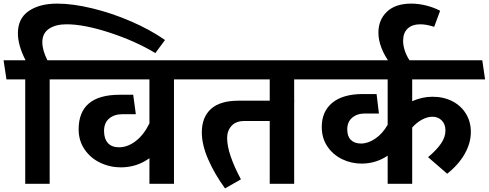

<svg xmlns="http://www.w3.org/2000/svg" viewBox="-42 -1028 2733 1074"><path d="M194.8 -792Q194.8 -747.1 223.1 -690.9H345.2L359.9 -584H235.8V0H99.1V-584H-5.9L-22 -690.9H101.1Q58.1 -773.9 58.1 -841.8Q58.1 -924.8 118.7 -966.3Q179.2 -1007.8 277.8 -1007.8Q364.7 -1007.8 473.9 -981.4Q583 -955.1 690.9 -908.4Q798.8 -861.8 880.9 -804.2L827.1 -731Q716.3 -797.9 572.8 -845Q429.2 -892.1 330.1 -892.1Q269 -892.1 231.9 -866.9Q194.8 -841.8 194.8 -792Z M931.2 0H793.9V-143.1Q724.1 -92.3 634.8 -91.8Q572.8 -91.8 518.3 -117.9Q463.9 -144 430.9 -192.6Q397.9 -241.2 397.9 -304.2Q397.9 -498 627.9 -498H703.1L717.8 -389.2H643.1Q597.2 -389.2 568.6 -365Q540 -340.8 540 -295.9Q540 -252 561.5 -228Q583 -204.1 624 -204.1Q671.9 -204.1 717.3 -239Q762.7 -273.9 793.9 -337.9V-584H328.1L312 -690.9H1040L1054.7 -584H931.2Z M1603.5 -458V0H1466.8V-351.1H1324.7Q1277.8 -351.1 1253.2 -324Q1228.5 -296.9 1228.5 -255.9Q1228.5 -210.9 1249 -151.4Q1269.5 -91.8 1305.7 -24.9L1216.8 25.9Q1156.7 -57.1 1121.8 -138.2Q1086.9 -219.2 1086.9 -287.1Q1086.9 -372.1 1137.9 -418.5Q1189 -464.8 1293 -464.8H1466.8V-584H1008.8L991.7 -690.9H1712.9L1727.5 -584H1603.5V-464.8H1605Z M2591.8 -290Q2591.8 -228 2557.6 -167.5Q2523.4 -106.9 2459.5 -56.2L2352.5 -148.9Q2400.4 -189 2425 -225.1Q2449.7 -261.2 2449.7 -297.9Q2449.7 -333 2429.2 -354Q2408.7 -375 2376.5 -375Q2349.6 -375 2320.1 -359.6Q2290.5 -344.2 2263.7 -314.9V0H2126.5V-157.2Q2061.5 -113.3 1981.4 -112.8Q1922.4 -112.8 1871.1 -137.9Q1819.8 -163.1 1788.8 -209.5Q1757.8 -255.9 1757.8 -317.9Q1757.8 -404.8 1817.1 -453.4Q1876.5 -502 1987.8 -502H2064.5L2077.6 -393.1H1999.5Q1955.6 -393.1 1928 -369.6Q1900.4 -346.2 1900.4 -304.2Q1900.4 -265.1 1920.9 -245.1Q1941.4 -225.1 1977.5 -225.1Q2016.6 -225.1 2057.1 -252.4Q2097.7 -279.8 2126.5 -330.1V-584H1699.7L1682.6 -690.9H2655.8L2671.4 -584H2263.7V-461.9Q2319.8 -486.8 2376.5 -486.8Q2439.5 -486.8 2488 -461.9Q2536.6 -437 2564.2 -392.1Q2591.8 -347.2 2591.8 -290Z M2419.9 -967.8 2386.7 -877.9Q2342.8 -892.1 2309.6 -892.1Q2263.7 -892.1 2238.3 -868.2Q2212.9 -844.2 2212.9 -799.8Q2212.9 -770 2224.9 -737.5Q2236.8 -705.1 2259.8 -674.8H2139.6Q2108.9 -715.8 2091.8 -760Q2074.7 -804.2 2074.7 -845.2Q2074.7 -917 2122.3 -962.4Q2169.9 -1007.8 2258.8 -1007.8Q2298.8 -1007.8 2341.3 -997.3Q2383.8 -986.8 2419.9 -967.8Z"/></svg>

Font: Kadwa
Style: Regular
Weight: 400
Designer: Sol Matas
Foundry: Sol Matas
Version: Version 1.000;PS 001.000;hotconv 1.0.70;makeotf.lib2.5.58329